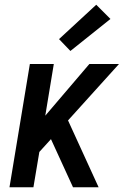

<svg xmlns="http://www.w3.org/2000/svg" viewBox="-20 -790 540 810"><path d="M20 0 106 -520H207L171 -302L357 -520H482L267 -282L396 0H288L195 -203L146 -149L121 0ZM277 -575 229 -625 386 -770 446 -710Z"/></svg>

Font: Iosevka SS04 Semibold Oblique
Style: Regular
Weight: 600
Italic angle: -9°
Monospace: yes
Designer: Belleve Invis
Foundry: Belleve Invis
Version: Version 19.0.0; ttfautohint (v1.8.4)